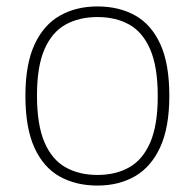

<svg xmlns="http://www.w3.org/2000/svg" viewBox="-20 -568 606 597"><path d="M283 9Q216 9 165.5 -19.2Q115 -47.5 87 -109Q59 -170.5 59 -270Q59 -368 87.2 -429.2Q115.5 -490.5 166 -519.2Q216.5 -548 283 -548Q350 -548 400.2 -520Q450.5 -492 478.5 -430.8Q506.5 -369.5 506.5 -270Q506.5 -172 478.2 -110.5Q450 -49 399.8 -20Q349.5 9 283 9ZM283 -24Q340 -24 382 -47.8Q424 -71.5 447.2 -125.2Q470.5 -179 470.5 -269Q470.5 -360 447.2 -414Q424 -468 382 -491.5Q340 -515 283 -515Q226 -515 183.8 -491.5Q141.5 -468 118.2 -414.5Q95 -361 95 -271.5Q95 -180 118.2 -125.8Q141.5 -71.5 183.8 -47.8Q226 -24 283 -24Z"/></svg>

Font: Encode Sans Semi Expanded Thin
Style: Regular
Weight: 100
Width: 6
Designer: Multiple Designers
Foundry: Impallari Type
Version: Version 3.000; ttfautohint (v1.8.3) -l 8 -r 50 -G 200 -x 14 